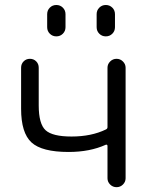

<svg xmlns="http://www.w3.org/2000/svg" viewBox="-20 -780 602 777"><path d="M371.1 -669.9V-722.7Q371.1 -738.3 381.8 -749Q392.6 -759.8 408.2 -759.8Q423.8 -759.8 434.6 -749Q445.3 -738.3 445.3 -722.7V-669.9Q445.3 -654.3 434.6 -643.6Q423.8 -632.8 408.2 -632.8Q392.6 -632.8 381.8 -643.6Q371.1 -654.3 371.1 -669.9ZM170.9 -669.9V-722.7Q170.9 -738.3 181.6 -749Q192.4 -759.8 208 -759.8Q223.6 -759.8 234.4 -749Q245.1 -738.3 245.1 -722.7V-669.9Q245.1 -654.3 234.4 -643.6Q223.6 -632.8 208 -632.8Q192.4 -632.8 181.6 -643.6Q170.9 -654.3 170.9 -669.9ZM415 -505.9Q415 -520.5 425.8 -531.2Q436.5 -542 451.7 -542Q466.8 -542 477.5 -531.2Q488.3 -520.5 488.3 -505.9V-58.6Q488.3 -43.9 477.5 -33.2Q466.8 -22.5 451.7 -22.5Q436.5 -22.5 425.8 -33.2Q415 -43.9 415 -58.6V-189.5Q415 -192.4 413.1 -193.8Q411.1 -195.3 408.2 -194.3Q343.8 -165 257.8 -165Q149.4 -165 107.4 -203.6Q65.4 -242.2 65.4 -339.8V-505.9Q65.4 -521.5 75.7 -531.7Q85.9 -542 101.1 -542Q116.2 -542 126.5 -531.7Q136.7 -521.5 136.7 -505.9V-353.5Q136.7 -278.3 164.6 -252.9Q192.4 -227.5 269.5 -227.5Q349.6 -227.5 408.2 -255.9Q415 -258.8 415 -265.6Z"/></svg>

Font: Gen Jyuu Gothic Normal
Style: Regular
Weight: 300
Designer: [Source Han Sans]
Ryoko NISHIZUKA  (kana & ideographs); Paul D. Hunt (Latin, Greek & Cyrillic); Wenlong ZHANG  (bopomofo
Version: Version 1.002.20150607